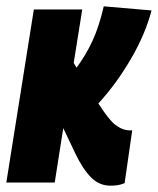

<svg xmlns="http://www.w3.org/2000/svg" viewBox="-36 -577 499 607"><path d="M-16 0 71 -547H224L197 -378L206 -363Q235 -402 256 -447Q277 -492 292 -557L443 -544Q424 -470 378 -391Q332 -312 275 -250Q307 -200 326 -184.5Q345 -169 363 -166Q373 -164 382 -165L358 2Q346 7 335 8.5Q324 10 313 10Q278 10 252 -16Q226 -42 202 -92L164 -172L137 0Z"/></svg>

Font: Georama Condensed ExtraBold
Style: Italic
Weight: 800
Width: 3
Italic angle: -9°
Designer: Jean-Baptiste Levee
Foundry: Production Type
Version: Version 1.000